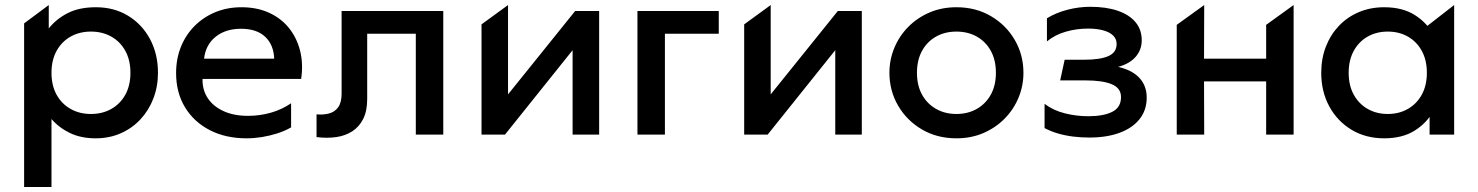

<svg xmlns="http://www.w3.org/2000/svg" viewBox="-20 -539 5921 769"><path d="M76.6 210V-445.4L175.3 -518.8V-425.2Q205.1 -462.8 251 -486.4Q296.9 -510 364.4 -510Q437.1 -510 493.2 -475.8Q549.2 -441.6 581 -382.2Q612.7 -322.8 612.7 -247.5Q612.7 -192.9 594.5 -145.2Q576.4 -97.6 543.1 -61.6Q509.8 -25.6 464.1 -5.3Q418.4 15 362.9 15Q304.9 15 260.9 -5.9Q216.9 -26.9 186.2 -62.2V210ZM344.3 -82.5Q390.3 -82.5 426 -102.8Q461.8 -123 482.1 -159.9Q502.4 -196.9 502.4 -247.5Q502.4 -298.1 482 -335.2Q461.6 -372.3 425.8 -392.4Q390.1 -412.5 344.3 -412.5Q298.5 -412.5 262.8 -392.4Q227.1 -372.3 206.6 -335.2Q186.2 -298.1 186.2 -247.5Q186.2 -196.9 206.5 -159.9Q226.9 -123 262.6 -102.8Q298.3 -82.5 344.3 -82.5Z M967.6 15Q883.8 15 820.2 -17.8Q756.6 -50.6 720.9 -109.4Q685.3 -168.3 685.3 -246.6Q685.3 -303.7 704.8 -351.9Q724.4 -400.1 759.8 -435.5Q795.3 -470.9 843.1 -490.5Q890.8 -510 947.4 -510Q1008.8 -510 1056.8 -488.3Q1104.9 -466.6 1136.7 -427.6Q1168.4 -388.6 1181.8 -336.3Q1195.1 -284.1 1186.2 -222.8H791.2Q790.2 -178.5 812.5 -145.3Q834.7 -112.2 876 -93.6Q917.3 -75 973.4 -75Q1020.9 -75 1065.2 -87.7Q1109.4 -100.4 1145.9 -125.4V-28.8Q1120.7 -14.4 1090.6 -4.7Q1060.4 4.9 1029 10Q997.5 15 967.6 15ZM797.3 -304H1078.2Q1076 -360.1 1041.9 -391.9Q1007.8 -423.8 945.2 -423.8Q883.8 -423.8 843.8 -391.9Q803.9 -360.1 797.3 -304Z M1247.8 10V-81Q1275.6 -78.4 1298.4 -84.7Q1321.3 -90.9 1334.8 -109.8Q1348.2 -128.7 1348.2 -164.5V-495H1755.4V0H1645.4V-404H1450.7V-142.5Q1450.7 -94.8 1434.8 -62.9Q1418.8 -31.1 1390.9 -13.1Q1363.1 4.9 1326.4 10.1Q1289.8 15.4 1247.8 10Z M1908.6 0V-441.4L2014.8 -518.8V-161L2283.7 -495H2379.7V0H2273.4V-338L2002.7 0Z M2533.1 0V-495H2858.8V-404H2643.1V0Z M2960.6 0V-441.4L3066.8 -518.8V-161L3335.7 -495H3431.7V0H3325.4V-338L3054.7 0Z M3810.7 15Q3732.8 15 3672.1 -20.8Q3611.5 -56.6 3576.9 -116.2Q3542.3 -175.9 3542.3 -247.5Q3542.3 -300.2 3562.2 -347.7Q3582 -395.2 3618.1 -431.7Q3654.2 -468.1 3703.2 -489.1Q3752.2 -510 3810.7 -510Q3888.6 -510 3949.2 -474.2Q4009.9 -438.4 4044.5 -378.8Q4079.1 -319.1 4079.1 -247.5Q4079.1 -194.8 4059.2 -147.3Q4039.4 -99.8 4003.2 -63.3Q3967.1 -26.9 3918.2 -5.9Q3869.3 15 3810.7 15ZM3810.7 -82.5Q3856.5 -82.5 3892.2 -102.8Q3927.9 -123 3948.4 -159.9Q3968.8 -196.9 3968.8 -247.5Q3968.8 -298.1 3948.5 -335.2Q3928.1 -372.3 3892.4 -392.4Q3856.7 -412.5 3810.7 -412.5Q3764.7 -412.5 3729 -392.4Q3693.2 -372.3 3672.9 -335.2Q3652.6 -298.1 3652.6 -247.5Q3652.6 -196.9 3673 -159.9Q3693.4 -123 3729.2 -102.8Q3764.9 -82.5 3810.7 -82.5Z M4343.3 11.9Q4309.9 11.9 4278.3 8Q4246.8 4.1 4218 -4.2Q4189.1 -12.6 4163.7 -26V-123.2Q4198.4 -96.8 4244.5 -85.2Q4290.6 -73.5 4339.3 -73.5Q4399.9 -73.5 4434.9 -91.2Q4469.9 -108.9 4469.9 -150.1Q4469.9 -186 4433.2 -201.5Q4396.6 -217 4326.4 -217H4226.2L4244.2 -299.8H4323.6Q4385.4 -299.8 4418.9 -314.2Q4452.3 -328.6 4452.3 -362.9Q4452.3 -383.2 4438.2 -396.9Q4424.1 -410.5 4398.3 -417.5Q4372.6 -424.5 4338.1 -424.5Q4291.1 -424.5 4248.1 -411.9Q4205.1 -399.4 4173.2 -373.2V-465.8Q4209.6 -488.1 4255.2 -499.9Q4300.8 -511.8 4347.1 -511.8Q4410.8 -511.8 4457 -495.9Q4503.1 -480.1 4528 -450.1Q4552.9 -420.2 4552.9 -377.6Q4552.9 -339.6 4528.7 -311.6Q4504.5 -283.6 4458.3 -271.1Q4514.4 -258.4 4543.6 -226.9Q4572.8 -195.4 4572.8 -148Q4572.8 -98.2 4544.5 -62.3Q4516.2 -26.4 4464.6 -7.3Q4413.1 11.9 4343.3 11.9Z M4693.1 0V-439.5L4803.1 -518.8L4802.4 -304.1H5051.2V-439.5L5161.2 -518.8V0H5051.2V-213.1H4802.4L4803.1 0Z M5523.8 15Q5450.1 15 5393.3 -19.2Q5336.4 -53.4 5304.1 -112.8Q5271.8 -172.2 5271.8 -247.5Q5271.8 -304 5290.3 -351.9Q5308.9 -399.9 5342.5 -435.3Q5376.1 -470.8 5422.4 -490.4Q5468.8 -510 5523.8 -510Q5597.2 -510 5646.4 -478.9Q5695.6 -447.9 5721.6 -399.1L5682.1 -363V-423.9L5804.2 -518.8V0H5705.8V-119.5L5721.6 -95.9Q5695.6 -47.1 5646.4 -16.1Q5597.2 15 5523.8 15ZM5538.3 -82.5Q5583.6 -82.5 5618.9 -102.8Q5654.2 -123 5674.6 -159.9Q5694.9 -196.9 5694.9 -247.5Q5694.9 -298.1 5674.6 -335.2Q5654.2 -372.3 5618.9 -392.4Q5583.6 -412.5 5538.3 -412.5Q5493.1 -412.5 5457.7 -392.4Q5422.4 -372.3 5402 -335.2Q5381.7 -298.1 5381.7 -247.5Q5381.7 -196.9 5402 -159.9Q5422.4 -123 5457.7 -102.8Q5493.1 -82.5 5538.3 -82.5Z"/></svg>

Font: Geologica-Sharp
Style: Regular
Weight: 100
Designer: Sindre Bremnes, Frode Helland
Foundry: Monokrom Skriftforlag AS
Version: Version 1.010;gftools[0.9.28]